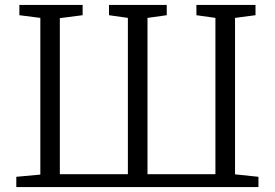

<svg xmlns="http://www.w3.org/2000/svg" viewBox="-20 -763 1121 783"><path d="M46.5 0V-42L144.5 -51V-690L59 -701V-743H317V-701L224 -689V-52.5H501.5V-690L424.5 -701V-743H660V-701L581.5 -690V-52.5H858.5V-690L781 -701V-743H1022V-701L938.5 -690V-52L1034 -42V0Z"/></svg>

Font: Merriweather 24pt Light
Style: Regular
Weight: 300
Designer: Eben Sorkin
Foundry: Eben Sorkin
Version: Version 2.100